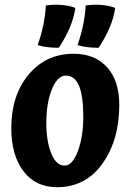

<svg xmlns="http://www.w3.org/2000/svg" viewBox="-20 -770 550 800"><path d="M27 -236Q27 -373 99.5 -459.5Q172 -546 287 -546Q376 -546 426.5 -489.5Q477 -433 477 -333Q477 -187 407 -88.5Q337 10 218 10Q128 10 77.5 -57Q27 -124 27 -236ZM327 -283Q327 -371 309 -413Q291 -455 254 -455Q220 -455 196.5 -398.5Q173 -342 173 -257Q173 -182 193.5 -131Q214 -80 249 -80Q282 -80 304.5 -140.5Q327 -201 327 -283ZM294 -737Q288 -696 271 -655.5Q254 -615 225 -571Q199 -571 178 -573.5Q157 -576 137 -582Q152 -625 160.5 -666.5Q169 -708 171 -747Q201 -752 235 -749.5Q269 -747 294 -737ZM460 -737Q454 -696 437 -655.5Q420 -615 391 -571Q365 -571 344 -573.5Q323 -576 303 -582Q318 -625 326.5 -666.5Q335 -708 337 -747Q367 -752 401 -749.5Q435 -747 460 -737Z"/></svg>

Font: Atma SemiBold
Style: Regular
Weight: 600
Designer: Gregori Vincens, Jeremie Hornus, Riccardo Olocco, Yoann Minet.
Foundry: black foundry
Version: Version 1.102;PS 1.100;hotconv 1.0.86;makeotf.lib2.5.63406